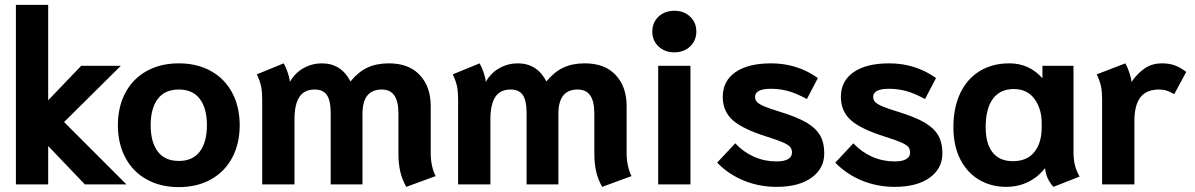

<svg xmlns="http://www.w3.org/2000/svg" viewBox="-20 -754 4885 785"><path d="M45 -734H177V-344L312 -485H474L242 -255L497 0H327L177 -157V0H45Z M462 -242Q462 -317 492.5 -374.5Q523 -432 579.5 -463.5Q636 -495 711 -495Q786 -495 842.5 -463.5Q899 -432 929.5 -374.5Q960 -317 960 -242Q960 -167 929.5 -109.5Q899 -52 842.5 -20.5Q786 11 711 11Q636 11 579.5 -20.5Q523 -52 492.5 -109.5Q462 -167 462 -242ZM826 -242Q826 -311 797 -349.5Q768 -388 711 -388Q654 -388 625 -349.5Q596 -311 596 -242Q596 -173 625 -134.5Q654 -96 711 -96Q768 -96 797 -134.5Q826 -173 826 -242Z M1609 -126V-289Q1609 -340 1592 -364Q1575 -388 1541 -388Q1462 -388 1462 -289V0H1332V-290Q1332 -343 1316.5 -365.5Q1301 -388 1267 -388Q1224 -388 1204 -357.5Q1184 -327 1184 -266V0H1052V-349Q1052 -379 1047.5 -401Q1043 -423 1030 -450L1140 -495Q1149 -479 1156.5 -457Q1164 -435 1165 -419Q1186 -456 1221 -475.5Q1256 -495 1296 -495Q1375 -495 1413 -421Q1445 -460 1482 -477.5Q1519 -495 1570 -495Q1652 -495 1696.5 -447Q1741 -399 1741 -321V-129Q1741 -74 1761 -34L1641 10Q1624 -20 1616.5 -52.5Q1609 -85 1609 -126Z M2410 -126V-289Q2410 -340 2393 -364Q2376 -388 2342 -388Q2263 -388 2263 -289V0H2133V-290Q2133 -343 2117.5 -365.5Q2102 -388 2068 -388Q2025 -388 2005 -357.5Q1985 -327 1985 -266V0H1853V-349Q1853 -379 1848.5 -401Q1844 -423 1831 -450L1941 -495Q1950 -479 1957.5 -457Q1965 -435 1966 -419Q1987 -456 2022 -475.5Q2057 -495 2097 -495Q2176 -495 2214 -421Q2246 -460 2283 -477.5Q2320 -495 2371 -495Q2453 -495 2497.5 -447Q2542 -399 2542 -321V-129Q2542 -74 2562 -34L2442 10Q2425 -20 2417.5 -52.5Q2410 -85 2410 -126Z M2647 -625Q2647 -662 2672.5 -686Q2698 -710 2737 -710Q2776 -710 2801.5 -686Q2827 -662 2827 -625Q2827 -588 2801.5 -564Q2776 -540 2737 -540Q2698 -540 2672.5 -564Q2647 -588 2647 -625ZM2671 -485H2803V0H2671Z M2912 -89 2986 -168Q3020 -132 3063 -113Q3106 -94 3155 -94Q3186 -94 3202 -103.5Q3218 -113 3218 -130Q3218 -143 3211.5 -152Q3205 -161 3183 -171Q3161 -181 3116 -195Q3017 -226 2976 -262.5Q2935 -299 2935 -358Q2935 -423 2987 -459Q3039 -495 3133 -495Q3239 -495 3324 -435L3279 -349Q3237 -372 3203 -381.5Q3169 -391 3132 -391Q3099 -391 3083 -382.5Q3067 -374 3067 -358Q3067 -345 3075.5 -336.5Q3084 -328 3105 -319Q3126 -310 3169 -297Q3237 -276 3275.5 -254Q3314 -232 3332 -202Q3350 -172 3350 -127Q3350 -65 3298 -27.5Q3246 10 3155 10Q3084 10 3021.5 -15.5Q2959 -41 2912 -89Z M3395 -89 3469 -168Q3503 -132 3546 -113Q3589 -94 3638 -94Q3669 -94 3685 -103.5Q3701 -113 3701 -130Q3701 -143 3694.5 -152Q3688 -161 3666 -171Q3644 -181 3599 -195Q3500 -226 3459 -262.5Q3418 -299 3418 -358Q3418 -423 3470 -459Q3522 -495 3616 -495Q3722 -495 3807 -435L3762 -349Q3720 -372 3686 -381.5Q3652 -391 3615 -391Q3582 -391 3566 -382.5Q3550 -374 3550 -358Q3550 -345 3558.5 -336.5Q3567 -328 3588 -319Q3609 -310 3652 -297Q3720 -276 3758.5 -254Q3797 -232 3815 -202Q3833 -172 3833 -127Q3833 -65 3781 -27.5Q3729 10 3638 10Q3567 10 3504.5 -15.5Q3442 -41 3395 -89Z M3878 -234Q3878 -315 3906.5 -374Q3935 -433 3986.5 -464Q4038 -495 4107 -495Q4188 -495 4242 -434V-485H4369V-136Q4369 -101 4375 -78Q4381 -55 4394 -32L4287 10Q4257 -23 4253 -65H4251Q4223 -29 4182.5 -9.5Q4142 10 4094 10Q4032 10 3983 -19Q3934 -48 3906 -103Q3878 -158 3878 -234ZM4239 -233V-251Q4239 -309 4209.5 -349.5Q4180 -390 4125 -390Q4069 -390 4039.5 -350Q4010 -310 4010 -234Q4010 -166 4038.5 -130.5Q4067 -95 4121 -95Q4179 -95 4209 -132.5Q4239 -170 4239 -233Z M4486 -349Q4486 -379 4481.5 -401Q4477 -423 4464 -450L4581 -495Q4590 -479 4597.5 -457Q4605 -435 4606 -419Q4633 -457 4662.5 -476Q4692 -495 4730 -495Q4760 -495 4782.5 -487Q4805 -479 4830 -460L4781 -369Q4764 -379 4750 -383.5Q4736 -388 4719 -388Q4667 -388 4642.5 -356Q4618 -324 4618 -259V0H4486Z"/></svg>

Font: Niramit
Style: Bold
Weight: 700
Designer: Katatrad Aksorn Co.,Ltd.
Foundry: Cadson Demak Co.,Ltd.
Version: Version 1.001; ttfautohint (v1.6)